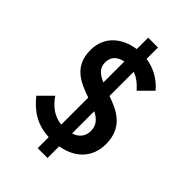

<svg xmlns="http://www.w3.org/2000/svg" viewBox="-261 -903 1106 1106"><g transform="rotate(45 292.0 -350.0)"><path d="M267 100H347V5C460 -14 529 -87 529 -194C529 -331 436 -374 347 -405V-602C378 -592 408 -569 436 -537L513 -614C474 -662 414 -698 347 -707V-800H267V-707C160 -692 82 -624 82 -515C82 -380 178 -343 267 -312V-92C205 -98 160 -134 125 -185L48 -108C106 -34 174 6 267 10ZM192 -523C192 -569 218 -596 267 -606V-435C223 -454 192 -478 192 -523ZM347 -100V-281C386 -261 414 -234 414 -187C414 -143 389 -113 347 -100Z"/></g></svg>

Font: MV Cash Medium
Style: Regular
Weight: 500
Designer: Rodrigo Fuenzalida
Foundry: fragTYPE
Version: Version 1.100;Glyphs 3.1.2 (3151)